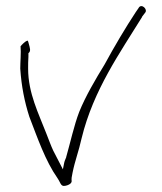

<svg xmlns="http://www.w3.org/2000/svg" viewBox="-20 -587 537 635"><path d="M47 -360C51 -301 61 -251 77 -201C104 -131 130 -55 170 2C183 21 180 33 202 26C216 21 217 15 217 12C216 5 217 -3 220 -16C228 -56 240 -85 250 -130C289 -290 378 -414 450 -531V-532L460 -545C470 -556 447 -578 438 -560L429 -547C396 -497 358 -433 326 -374C296 -325 263 -269 242 -217C225 -173 212 -113 199 -68V-67C196 -60 193 -53 192 -47L188 -27L156 -89C148 -106 141 -126 133 -146C108 -211 73 -279 73 -360C73 -373 73 -387 74 -399V-411C83 -418 79 -428 75 -443C72 -454 72 -453 69 -452C63 -450 53 -440 48 -434C50 -412 47 -383 47 -360ZM74 -398V-399ZM438 -560Z"/></svg>

Font: Stray Cat
Style: LtExt
Weight: 300
Version: Version 1.0